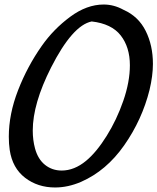

<svg xmlns="http://www.w3.org/2000/svg" viewBox="-20 -859 697 850"><path d="M555 -570Q555 -650 514.5 -702Q474 -754 386 -764Q301 -747 206 -560Q125 -400 125 -281Q125 -239 135 -202Q148 -154 179.5 -129Q211 -104 253 -104Q309 -104 361 -147Q407 -185 452 -257Q497 -329 526 -413Q555 -497 555 -570ZM657 -576Q657 -524 642 -461Q609 -329 530 -216Q451 -103 339 -54Q281 -29 224 -29Q147 -29 91 -72Q35 -115 23 -195Q19 -222 19 -254Q19 -354 60 -459.5Q101 -565 165 -656Q217 -730 290.5 -784.5Q364 -839 439 -839Q484 -839 526 -816L528 -815Q593 -786 625 -722Q657 -658 657 -576Z"/></svg>

Font: Sedgwick Ave
Style: Regular
Weight: 400
Designer: Kevin Burke, Pedro Vergani
Foundry: Google, Inc.
Version: Version 1.000